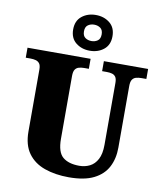

<svg xmlns="http://www.w3.org/2000/svg" viewBox="-103 -1061 975 1154"><g transform="rotate(10 384.5 -484.5)"><path d="M396 10Q313 10 248 -13Q183 -36 146.5 -86.5Q110 -137 110 -219V-597Q110 -622 101.5 -633.5Q93 -645 78.5 -649Q64 -653 46 -653H17V-714H402V-653H373Q356 -653 341.5 -649Q327 -645 318.5 -632.5Q310 -620 310 -593V-210Q310 -128 345.5 -98.5Q381 -69 446 -69Q481 -69 510 -83.5Q539 -98 556.5 -131Q574 -164 574 -219V-597Q574 -622 566 -633.5Q558 -645 544 -649Q530 -653 512 -653H483V-714H753V-653H723Q705 -653 690.5 -649Q676 -645 667.5 -632.5Q659 -620 659 -593V-217Q659 -150 632.5 -99Q606 -48 548.5 -19Q491 10 396 10ZM388 -761Q338 -761 303 -789Q268 -817 268 -870Q268 -923 303 -951Q338 -979 388 -979Q438 -979 473 -951Q508 -923 508 -870Q508 -817 473 -789Q438 -761 388 -761ZM388 -820Q410 -820 426 -831.5Q442 -843 442 -870Q442 -897 426 -908.5Q410 -920 388 -920Q366 -920 350 -908.5Q334 -897 334 -870Q334 -843 350 -831.5Q366 -820 388 -820Z"/></g></svg>

Font: Noto Serif Hebrew Black
Style: Regular
Weight: 900
Version: Version 2.003